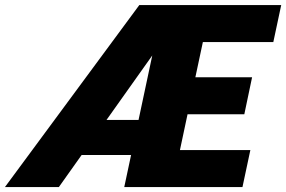

<svg xmlns="http://www.w3.org/2000/svg" viewBox="-76 -758 1160 778"><path d="M-56 0 488.5 -737.5H1063.5L1031.5 -587.5H680.5L760 -653L703.5 -388L658.5 -445H945.5L914 -295H632L695 -347L641 -93L596 -150H938.5L906.5 0H427.5L550 -575.5L562.5 -563.5L162.5 0ZM185 -130 254.5 -272H577L547 -130Z"/></svg>

Font: Epilogue Black
Style: Italic
Weight: 900
Italic angle: -12°
Designer: Tyler Finck
Foundry: Etcetera Type Co
Version: Version 2.111